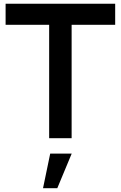

<svg xmlns="http://www.w3.org/2000/svg" viewBox="-20 -740 646 1028"><path d="M243.2 -607.2H10V-720H596.7V-607.2H363.5V0H243.2ZM210.4 267.5H286.8L363.9 82.5H248.8Z"/></svg>

Font: Tap Sans
Style: Regular
Weight: 400
Designer: Tap Payments
Foundry: Tap Payments
Version: Version 1.001;Glyphs 3.1.2 (3151)